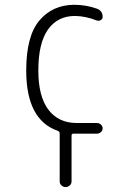

<svg xmlns="http://www.w3.org/2000/svg" viewBox="-20 -550 540 790"><path d="M217.8 -11.7Q87.9 -56.6 87.9 -259.8Q87.9 -402.3 142.6 -466.3Q197.3 -530.3 286.1 -530.3Q333 -530.3 377.9 -514.6Q402.3 -505.9 402.3 -480.5Q402.3 -471.7 394.5 -467.3Q386.7 -462.9 377.9 -465.8Q333 -483.4 289.1 -484.4Q216.8 -484.4 177.2 -428.2Q137.7 -372.1 137.7 -259.8Q137.7 -153.3 179.2 -98.6Q220.7 -43.9 295.9 -43.9H378.9Q387.7 -43.9 395 -37.6Q402.3 -31.2 402.3 -22Q402.3 -12.7 395 -6.3Q387.7 0 378.9 0H293H282.2Q274.4 0 274.4 7.8V196.3Q274.4 206.1 267.1 212.9Q259.8 219.7 250 219.7Q240.2 219.7 232.9 212.9Q225.6 206.1 225.6 196.3V-1Q225.6 -8.8 217.8 -11.7Z"/></svg>

Font: Rounded Mgen+ 2m light
Style: Regular
Weight: 200
Designer: [Source Han Sans]
Ryoko NISHIZUKA  (kana & ideographs); Paul D. Hunt (Latin, Greek & Cyrillic); Wenlong ZHANG  (bopomofo
Version: Version 1.059.20150602